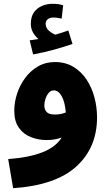

<svg xmlns="http://www.w3.org/2000/svg" viewBox="-20 -758 575 1009"><path d="M49 231 23 78Q132 70 202.5 42.5Q273 15 304 -35Q268 -22 225 -22Q181 -22 142 -37.5Q103 -53 79 -87Q55 -121 55 -175Q55 -220 69.5 -265Q84 -310 112 -348Q140 -386 179.5 -409Q219 -432 268 -432Q324 -432 366 -406.5Q408 -381 435.5 -339Q463 -297 476.5 -245.5Q490 -194 490 -141Q490 18 381 117Q272 216 49 231ZM213 -205Q213 -181 226 -168.5Q239 -156 270 -156Q281 -156 296 -158.5Q311 -161 326 -167Q321 -223 304 -253Q287 -283 263 -283Q247 -283 236 -270Q225 -257 219 -238.5Q213 -220 213 -205ZM154 -472 136 -546Q164 -550 182 -553Q165 -567 153.5 -587.5Q142 -608 142 -632Q142 -671 159 -694Q176 -717 202 -727.5Q228 -738 256 -738Q273 -738 287 -736Q301 -734 312 -730L304 -660Q294 -662 283.5 -664Q273 -666 261 -666Q242 -666 231 -657Q220 -648 220 -634Q220 -611 237 -596.5Q254 -582 271 -576Q307 -586 339 -598L361 -527Q321 -513 265.5 -497.5Q210 -482 154 -472Z"/></svg>

Font: Noto Sans Arabic Blk
Style: Regular
Weight: 900
Designer: Monotype Design Team, Nadine Chahine, Nizar Qandah and Khaled Hosny
Foundry: Monotype Imaging Inc.
Version: Version 2.012; ttfautohint (v1.8.4.7-5d5b)